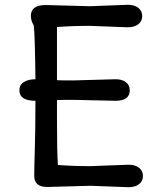

<svg xmlns="http://www.w3.org/2000/svg" viewBox="-20 -776 679 802"><path d="M514 -662 355 -668Q278 -668 218 -663V-441Q237 -440 284 -440L463 -445Q490 -445 506 -432.5Q522 -420 522 -399Q522 -355 463 -355L284 -359Q241 -359 218 -358V-279Q218 -133 222 -87Q282 -82 358 -82Q358 -82 517 -88Q544 -88 560.5 -75.5Q577 -63 577 -41Q577 -19 560.5 -6.5Q544 6 517 6L358 0L177 5Q123 5 123 -41Q123 -76 125.5 -155.5Q128 -235 128 -355Q61 -355 61 -399Q61 -422 80 -433.5Q99 -445 128 -445Q126 -632 121 -670Q109 -689 109 -710Q109 -755 171 -755L355 -750L514 -756Q541 -756 557.5 -743.5Q574 -731 574 -709Q574 -687 557.5 -674.5Q541 -662 514 -662Z"/></svg>

Font: Delius Unicase
Style: Regular
Weight: 400
Designer: Natalia Raices
Foundry: Natalia Raices
Version: Version 1.002